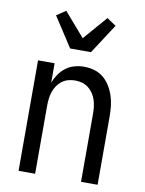

<svg xmlns="http://www.w3.org/2000/svg" viewBox="-86 -830 672 890"><g transform="rotate(10 250.0 -384.5)"><path d="M64 0V-520H142V-429Q150 -450 163 -469Q176 -488 194.5 -502Q213 -516 235.5 -522Q258 -528 280 -528Q305 -528 329 -521Q353 -514 371.5 -498.5Q390 -483 403 -461.5Q416 -440 423.5 -416.5Q431 -393 433.5 -368.5Q436 -344 436 -320V0H358V-320Q358 -337 356 -353.5Q354 -370 349 -385.5Q344 -401 334.5 -415Q325 -429 312 -439Q299 -449 283 -453.5Q267 -458 250 -458Q233 -458 217 -453.5Q201 -449 188 -439Q175 -429 165.5 -415Q156 -401 151 -385.5Q146 -370 144 -353.5Q142 -337 142 -320V0ZM201 -600 110 -740 153 -769 250 -657 347 -769 390 -740 299 -600Z"/></g></svg>

Font: Iosevka Term SS14
Style: Regular
Weight: 400
Monospace: yes
Designer: Belleve Invis
Foundry: Belleve Invis
Version: Version 24.1.1; ttfautohint (v1.8.4)